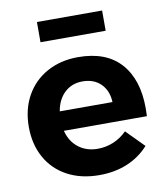

<svg xmlns="http://www.w3.org/2000/svg" viewBox="-83 -803 763 879"><g transform="rotate(-10 298.5 -364.0)"><path d="M570 -259Q570 -235 569 -222H183Q196 -171 233 -142.5Q270 -114 322 -114Q360 -114 395 -128.5Q430 -143 458 -171L539 -89Q498 -43 439.5 -18.5Q381 6 309 6Q224 6 160.5 -28Q97 -62 62.5 -124Q28 -186 28 -267Q28 -349 63 -411.5Q98 -474 161 -508.5Q224 -543 305 -543Q435 -543 502.5 -468Q570 -393 570 -259ZM425 -313Q423 -366 391 -398Q359 -430 306 -430Q256 -430 222.5 -398.5Q189 -367 180 -313ZM148 -734H451V-640H148Z"/></g></svg>

Font: Montserrat SemiBold
Style: Regular
Weight: 600
Designer: Julieta Ulanovsky
Foundry: Julieta Ulanovsky
Version: Version 6.001